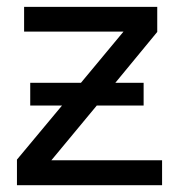

<svg xmlns="http://www.w3.org/2000/svg" viewBox="-20 -544 526 564"><path d="M441.9 -523.9V-450.2L318.8 -300.8H401.9V-233.9H264.2L130.9 -73.2H456.1V0H29.8V-75.2L162.1 -233.9H68.8V-300.8H217.8L342.8 -451.2H50.8V-523.9Z"/></svg>

Font: Miedinger*
Style: Book
Weight: 400
Version: Version 001.000